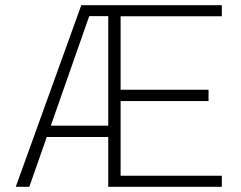

<svg xmlns="http://www.w3.org/2000/svg" viewBox="-20 -717 927 737"><path d="M831.5 0H395.5V-191H159.5L92.5 0H40.5L292 -697H831.5V-654.5H443V-372.5H780.5V-329H443V-42.5H831.5ZM395.5 -234.5V-655H322.5L175 -234.5Z"/></svg>

Font: Acari Sans Neue Light
Style: Regular
Weight: 300
Designer: Alfredo Marco Pradil (font), Cristiano Sobral (main changes)
Foundry: Hanken Design Co. (font), Cristiano Sobral (main changes)
Version: Version 2.459;March 19, 2022;FontCreator 14.0.0.2808 64-bit;